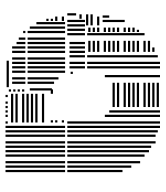

<svg xmlns="http://www.w3.org/2000/svg" viewBox="28 -628 600 696"><g transform="rotate(-90 328.0 -280.0)"><path d="M60 -136H52V-336H60ZM76 -104H68V-336H76ZM92 -72H84V-336H92ZM116 -56H108V-336H116ZM132 -40H124V-336H132ZM148 -32H140V-336H148ZM164 -16H156V-336H164ZM188 -16H180V-336H188ZM204 -8H196V-336H204ZM220 0H212V-336H220ZM236 0H228V-336H236ZM260 0H252V-200H260ZM276 0H268V-184H276ZM376 -4H288V-12H376ZM376 -20H288V-28H376ZM376 -36H288V-44H376ZM376 -52H288V-60H376ZM376 -76H288V-84H376ZM376 -92H288V-100H376ZM376 -108H288V-116H376ZM376 -124H288V-132H376ZM376 -148H288V-156H376ZM376 -164H288V-172H376ZM404 0H396V-200H404ZM416 -316H408V-324H416ZM436 0H428V-264H436ZM452 0H444V-264H452ZM476 -8H468V-264H476ZM504 -20H488V-28H504ZM528 -36H488V-44H528ZM528 -52H488V-60H528ZM528 -76H488V-84H528ZM528 -92H488V-100H528ZM528 -108H488V-116H528ZM528 -124H488V-132H528ZM528 -148H488V-156H528ZM528 -164H488V-172H528ZM528 -180H488V-188H528ZM528 -196H488V-204H528ZM528 -220H488V-228H528ZM528 -236H488V-244H528ZM528 -252H488V-260H528ZM436 -272H428V-328H436ZM452 -272H444V-328H452ZM476 -272H468V-328H476ZM492 -272H484V-328H492ZM508 -272H500V-328H508ZM524 -272H516V-328H524ZM556 -56H548V-264H556ZM568 -76H560V-84H568ZM576 -92H560V-100H576ZM576 -108H560V-116H576ZM576 -124H560V-132H576ZM576 -148H560V-156H576ZM576 -164H560V-172H576ZM576 -180H560V-188H576ZM576 -196H560V-204H576ZM576 -220H560V-228H576ZM576 -236H560V-244H576ZM576 -252H560V-260H576ZM604 -128H596V-208H604ZM620 -184H612V-208H620ZM616 -220H584V-228H616ZM624 -244H584V-252H624ZM624 -260H584V-268H624ZM556 -272H548V-304H556ZM572 -272H564V-304H572ZM588 -272H580V-304H588ZM604 -272H596V-304H604ZM624 -284H608V-292H624ZM556 -304H548V-336H556ZM572 -304H564V-336H572ZM588 -304H580V-336H588ZM604 -304H596V-336H604ZM628 -304H620V-336H628ZM60 -344H52V-552H60ZM76 -344H68V-552H76ZM92 -344H84V-552H92ZM116 -344H108V-552H116ZM132 -344H124V-552H132ZM148 -344H140V-552H148ZM164 -344H156V-552H164ZM188 -344H180V-552H188ZM204 -344H196V-552H204ZM220 -344H212V-552H220ZM240 -348H232V-356H240ZM240 -372H232V-380H240ZM240 -388H232V-396H240ZM352 -388H336V-396H352ZM336 -420H232V-428H336ZM336 -444H232V-452H336ZM336 -460H232V-468H336ZM336 -476H232V-484H336ZM336 -492H232V-500H336ZM336 -516H232V-524H336ZM336 -532H232V-540H336ZM356 -392H348V-472H356ZM352 -492H344V-500H352ZM352 -508H344V-516H352ZM352 -524H344V-532H352ZM352 -540H344V-548H352ZM380 -384H372V-480H380ZM396 -368H388V-480H396ZM420 -344H412V-480H420ZM436 -344H428V-480H436ZM452 -344H444V-480H452ZM468 -344H460V-480H468ZM492 -344H484V-480H492ZM508 -344H500V-480H508ZM524 -344H516V-480H524ZM540 -344H532V-480H540ZM564 -344H556V-480H564ZM580 -344H572V-472H580ZM596 -344H588V-448H596ZM616 -348H600V-356H616ZM616 -372H600V-380H616ZM608 -388H600V-396H608ZM608 -404H600V-412H608ZM380 -488H372V-536H380ZM396 -488H388V-536H396ZM420 -488H412V-536H420ZM436 -488H428V-536H436ZM452 -488H444V-536H452ZM468 -488H460V-536H468ZM492 -488H484V-536H492ZM508 -488H500V-536H508ZM524 -488H516V-520H524ZM540 -488H532V-512H540ZM564 -488H556V-496H564ZM456 -548H360V-556H456ZM60 -552H52V-560H60ZM76 -552H68V-560H76ZM92 -552H84V-560H92ZM116 -552H108V-560H116ZM132 -552H124V-560H132ZM148 -552H140V-560H148ZM164 -552H156V-560H164ZM188 -552H180V-560H188ZM204 -552H196V-560H204ZM220 -552H212V-560H220ZM236 -552H228V-560H236ZM260 -552H252V-560H260ZM276 -552H268V-560H276ZM292 -552H284V-560H292ZM308 -552H300V-560H308ZM332 -552H324V-560H332Z"/></g></svg>

Font: Rubik Lines
Style: Regular
Weight: 400
Designer: Hubert and Fischer, NaN
Foundry: Hubert and Fischer, NaN
Version: Version 2.201